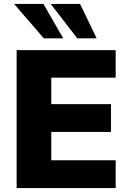

<svg xmlns="http://www.w3.org/2000/svg" viewBox="-20 -961 643 981"><path d="M65 0V-705H571V-564H242V-429H547V-287H242V-142H571V0ZM375 -765 239 -941H389L474 -765ZM204 -765 52 -941H202L303 -765Z"/></svg>

Font: Mulish Black
Style: Regular
Weight: 900
Designer: Vernon Adams
Foundry: Vernon Adams
Version: Version 3.603; ttfautohint (v1.8.3)